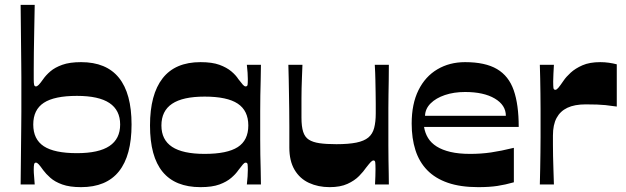

<svg xmlns="http://www.w3.org/2000/svg" viewBox="-20 -760 2581 791"><path d="M314 11Q267 11 236.5 0Q206 -11 187.5 -27.5Q169 -44 158 -59Q146 -76 139.5 -83Q133 -90 128 -90Q122 -90 120.5 -83Q119 -76 119 -60Q119 -49 120.5 -33Q122 -17 123 0H65Q66 -85 66.5 -143Q67 -201 67.5 -238.5Q68 -276 68 -299.5Q68 -323 68 -339Q68 -355 68 -371Q68 -387 68 -403Q68 -419 68 -442Q68 -465 67.5 -502Q67 -539 66.5 -597Q66 -655 65 -740H123Q122 -682 121 -633Q120 -584 119.5 -544Q119 -504 119 -476.5Q119 -449 119 -433Q119 -418 120.5 -411Q122 -404 128 -404Q133 -404 139.5 -410.5Q146 -417 158 -434Q169 -450 187.5 -466Q206 -482 236.5 -493Q267 -504 314 -504Q418 -504 470 -439.5Q522 -375 522 -247Q522 -119 470 -54Q418 11 314 11ZM297 -129Q387 -129 431 -158.5Q475 -188 475 -247Q475 -306 431 -335.5Q387 -365 297 -365Q204 -365 160.5 -336.5Q117 -308 117 -247Q117 -186 160.5 -157.5Q204 -129 297 -129Z M806 11Q702 11 650 -52Q598 -115 598 -243Q598 -371 650 -437.5Q702 -504 806 -504Q854 -504 884 -493Q914 -482 933 -466Q952 -450 962 -434Q975 -417 981 -410.5Q987 -404 992 -404Q999 -404 1000 -411Q1001 -418 1001 -434Q1001 -444 1000 -460.5Q999 -477 997 -493H1055Q1055 -464 1054 -431.5Q1053 -399 1052.5 -366Q1052 -333 1052 -302Q1052 -271 1052 -243Q1052 -217 1052 -186.5Q1052 -156 1052.5 -124Q1053 -92 1054 -60.5Q1055 -29 1055 0H997Q999 -17 1000 -33Q1001 -49 1001 -60Q1001 -76 1000 -83Q999 -90 992 -90Q987 -90 981 -83Q975 -76 962 -59Q952 -44 933 -27.5Q914 -11 884 0Q854 11 806 11ZM823 -126Q916 -126 959.5 -154Q1003 -182 1003 -243Q1003 -304 959.5 -333Q916 -362 823 -362Q733 -362 689 -332.5Q645 -303 645 -243Q645 -184 689 -155Q733 -126 823 -126Z M1338 11Q1291 11 1253 -6.5Q1215 -24 1193.5 -60.5Q1172 -97 1172 -152Q1172 -199 1172 -238Q1172 -277 1171.5 -310.5Q1171 -344 1170.5 -374.5Q1170 -405 1169.5 -433.5Q1169 -462 1168 -493H1226Q1225 -466 1224 -442Q1223 -418 1222.5 -396.5Q1222 -375 1222 -354.5Q1222 -334 1222 -314.5Q1222 -295 1222 -275Q1222 -239 1229 -217Q1236 -195 1252.5 -184.5Q1269 -174 1296.5 -170Q1324 -166 1366 -166Q1416 -166 1448 -172.5Q1480 -179 1497.5 -193.5Q1515 -208 1521.5 -233Q1528 -258 1528 -293Q1528 -312 1528 -332.5Q1528 -353 1527.5 -377.5Q1527 -402 1526.5 -431Q1526 -460 1524 -493H1582Q1582 -460 1581.5 -429Q1581 -398 1580.5 -369Q1580 -340 1580 -314Q1580 -288 1580 -264.5Q1580 -241 1580 -221Q1580 -192 1580 -161Q1580 -130 1580.5 -100Q1581 -70 1581.5 -44Q1582 -18 1582 0H1525Q1526 -18 1526.5 -34.5Q1527 -51 1527 -63Q1527 -82 1526 -90.5Q1525 -99 1519 -99Q1514 -99 1508 -93Q1502 -87 1488 -69Q1478 -54 1459.5 -35Q1441 -16 1411.5 -2.5Q1382 11 1338 11Z M1950 11Q1877 11 1825 -7Q1773 -25 1740 -59Q1707 -93 1691.5 -141.5Q1676 -190 1676 -251Q1676 -332 1704 -388.5Q1732 -445 1782 -474.5Q1832 -504 1896 -504Q1979 -504 2027.5 -475.5Q2076 -447 2096.5 -388Q2117 -329 2117 -237H1727Q1731 -212 1743.5 -191.5Q1756 -171 1779 -156.5Q1802 -142 1836 -134Q1870 -126 1917 -126Q1962 -126 2003 -132Q2044 -138 2097 -151V-9Q2062 1 2029 6Q1996 11 1950 11ZM2064 -283Q2064 -327 2018.5 -354Q1973 -381 1896 -381Q1850 -381 1813 -368.5Q1776 -356 1754 -334Q1732 -312 1731 -283Z M2204 0Q2205 -33 2205.5 -66Q2206 -99 2206.5 -132Q2207 -165 2207 -195.5Q2207 -226 2207 -253Q2207 -280 2207 -311Q2207 -342 2206.5 -374.5Q2206 -407 2205.5 -437.5Q2205 -468 2204 -493H2262Q2261 -475 2260 -456Q2259 -437 2259 -425Q2259 -406 2260 -398Q2261 -390 2268 -390Q2273 -390 2280 -398Q2287 -406 2302 -428Q2312 -443 2331 -460.5Q2350 -478 2379.5 -491Q2409 -504 2453 -504Q2471 -504 2488.5 -501.5Q2506 -499 2521 -495V-321Q2502 -324 2474 -327Q2446 -330 2393 -330Q2347 -330 2317.5 -316Q2288 -302 2273 -274Q2258 -246 2258 -202Q2258 -184 2258 -163Q2258 -142 2258.5 -117Q2259 -92 2260 -63Q2261 -34 2262 0Z"/></svg>

Font: Ojuju
Style: Bold
Weight: 700
Designer: Chisaokwu Joboson, Mirko Velimirovic
Foundry: Udi Foundry
Version: Version 1.000